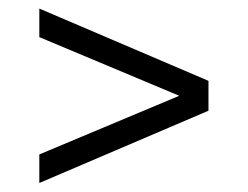

<svg xmlns="http://www.w3.org/2000/svg" viewBox="-20 -598 564 437"><path d="M69.5 -181.5V-246.5L388 -380L69.5 -513.5V-578.5L454.5 -414V-346Z"/></svg>

Font: Encode Sans Semi Condensed
Style: Regular
Weight: 400
Width: 4
Designer: Multiple Designers
Foundry: Impallari Type
Version: Version 3.000; ttfautohint (v1.8.3) -l 8 -r 50 -G 200 -x 14 